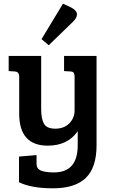

<svg xmlns="http://www.w3.org/2000/svg" viewBox="-20 -806 613 1040"><path d="M401 -19V-95Q346 -17 239 -17Q84 -17 84 -190V-391Q84 -418 59 -419L27 -421V-503H203V-216Q203 -163 218 -136Q233 -109 280 -109Q327 -109 355.5 -138Q384 -167 384 -208V-389Q384 -406 378.5 -412.5Q373 -419 359 -419L327 -421V-503H503V-19Q503 102 444.5 158Q386 214 267.5 214Q149 214 83 181V42L178 34V82Q178 109 203 118.5Q228 128 272 128Q401 128 401 -19ZM205 -594 321 -786 368 -764Q397 -748 397 -728Q397 -708 372 -685L244 -561Z"/></svg>

Font: Bree Serif
Style: Regular
Weight: 400
Designer: Veronika Burian, Jos Scaglione
Foundry: TypeTogether
Version: Version 1.002